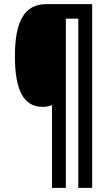

<svg xmlns="http://www.w3.org/2000/svg" viewBox="-20 -780 538 927"><path d="M425 127V-760H203C97 -760 52 -675 52 -509C52 -344 94 -264 186 -264C203 -264 219 -267 231 -273V127H298V-690H358V127Z"/></svg>

Font: Noto Sans Gujarati ExtraCondensed SemiBold
Style: Regular
Weight: 600
Width: 2
Designer: Jelle Bosma - Monotype Design Team, Universal Thirst
Foundry: Monotype Imaging Inc.
Version: Version 2.106